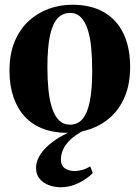

<svg xmlns="http://www.w3.org/2000/svg" viewBox="-20 -549 589 810"><path d="M20 -250.5Q20 -322 42 -374.2Q64 -426.5 101.5 -460.8Q139 -495 186.2 -512Q233.5 -529 284.5 -529Q364 -529 418.5 -497.5Q473 -466 501 -407.2Q529 -348.5 529 -266.5Q529 -195.5 507.2 -143Q485.5 -90.5 448 -56.2Q410.5 -22 363.2 -5.2Q316 11.5 265 11.5Q206.5 11.5 161 -6Q115.5 -23.5 84.2 -57.5Q53 -91.5 36.5 -140.2Q20 -189 20 -250.5ZM276 -23Q307.5 -23 328.2 -47.2Q349 -71.5 359 -122.2Q369 -173 369 -251.5Q369 -303.5 364.8 -348Q360.5 -392.5 349.8 -425.2Q339 -458 321 -476.2Q303 -494.5 276 -494.5Q243 -494.5 221.8 -470.5Q200.5 -446.5 190.2 -395.8Q180 -345 180 -265Q180 -213.5 184.5 -169.2Q189 -125 200 -92Q211 -59 229.5 -41Q248 -23 276 -23ZM236 241Q210 241 186.2 232.2Q162.5 223.5 147.2 205.2Q132 187 132 159.5Q132 136 144.2 113Q156.5 90 178.8 69Q201 48 231 30.2Q261 12.5 296.5 -1L314 -5L338 -1Q300 18.5 278 39.2Q256 60 246.5 81.2Q237 102.5 237 123.5Q237 150 254 161.2Q271 172.5 293.5 172.5Q311 172.5 328.2 167.5Q345.5 162.5 360.5 152.5L371.5 181Q358 195 336.8 209Q315.5 223 289.8 232Q264 241 236 241Z"/></svg>

Font: Merriweather 120pt
Style: Bold
Weight: 700
Designer: Eben Sorkin
Foundry: Eben Sorkin
Version: Version 2.100